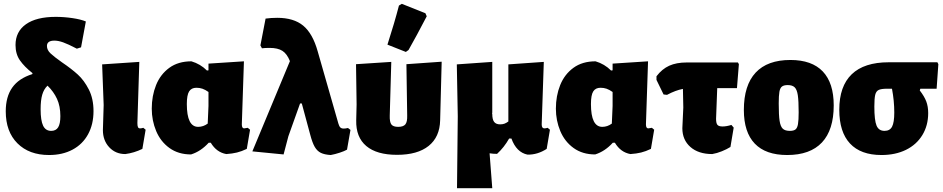

<svg xmlns="http://www.w3.org/2000/svg" viewBox="-20 -797 4923 1002"><path d="M303 -472Q353 -438 386 -408Q419 -378 443.5 -330Q468 -282 468 -217Q468 -148 439.5 -96Q411 -44 358.5 -16Q306 12 236 12Q132 12 71 -49Q10 -110 10 -216Q10 -292 44 -340Q78 -388 148 -410L150 -415Q107 -449 84 -482Q61 -515 61 -562Q61 -632 115.5 -670.5Q170 -709 271 -709Q314 -709 358 -702.5Q402 -696 428 -685L403 -550L381 -543Q335 -567 309.5 -576Q284 -585 264 -585Q225 -585 225 -557Q225 -536 243.5 -518.5Q262 -501 303 -472ZM295 -191Q295 -243 277.5 -281Q260 -319 228 -350Q209 -332 200.5 -303Q192 -274 192 -227Q192 -168 205 -141Q218 -114 247 -114Q272 -114 283.5 -132.5Q295 -151 295 -191Z M517 -118 521 -249 513 -461 707 -474 697 -155Q697 -140 700 -133.5Q703 -127 711 -127Q718 -127 728 -130L740 -120L723 -20Q680 1 634 7Q583 7 550 -28.5Q517 -64 517 -118Z M1285 -120 1268 -20Q1241 -7 1216.5 -1Q1192 5 1161 7Q1110 -2 1080 -52H1069Q1028 -7 977 9Q911 9 864.5 -24.5Q818 -58 795 -113Q772 -168 772 -230Q772 -297 794.5 -353Q817 -409 863.5 -443Q910 -477 979 -477Q1026 -463 1060 -429L1068 -430V-465L1253 -477L1242 -148Q1242 -127 1254 -127L1273 -130ZM1014 -135Q1041 -135 1064 -152L1068 -244V-317Q1051 -329 1036.5 -334Q1022 -339 1005 -339Q979 -339 967 -320Q955 -301 955 -254Q955 -135 1014 -135Z M1809 -119 1791 -16Q1777 -8 1752.5 0Q1728 8 1706 12Q1673 10 1654 0.5Q1635 -9 1622.5 -30.5Q1610 -52 1599 -94L1555 -257H1546L1485 -86L1460 9L1297 -7L1493 -478Q1478 -516 1454 -531.5Q1430 -547 1387 -547Q1362 -547 1347 -545L1339 -560L1366 -700Q1395 -704 1427 -704Q1513 -704 1562.5 -663Q1612 -622 1638 -529L1746 -152Q1750 -138 1756 -132Q1762 -126 1774 -126Q1783 -126 1796 -129Z M1839 -169 1841 -252 1838 -462 2022 -474 2014 -194Q2013 -160 2022.5 -147.5Q2032 -135 2058 -135Q2085 -135 2095.5 -148Q2106 -161 2105 -194L2101 -462L2285 -475L2277 -169Q2275 -82 2217 -35.5Q2159 11 2052 11Q1946 11 1891.5 -35Q1837 -81 1839 -169ZM2077 -777 2200 -728 2207 -712Q2153 -608 2112 -536L2098 -526L2002 -564Q2039 -679 2062 -768Z M2850 -120 2833 -20Q2785 11 2733 10Q2675 -2 2649 -74H2637Q2611 -28 2574 6Q2553 6 2535 3L2549 185H2365L2369 -190L2364 -461L2549 -474V-210L2548 -202L2549 -203Q2549 -173 2559 -160.5Q2569 -148 2590 -148Q2603 -148 2612.5 -151.5Q2622 -155 2633 -163V-461L2818 -474L2807 -148Q2807 -137 2810.5 -132Q2814 -127 2821 -127Q2828 -127 2838 -130Z M3394 -120 3377 -20Q3350 -7 3325.5 -1Q3301 5 3270 7Q3219 -2 3189 -52H3178Q3137 -7 3086 9Q3020 9 2973.5 -24.5Q2927 -58 2904 -113Q2881 -168 2881 -230Q2881 -297 2903.5 -353Q2926 -409 2972.5 -443Q3019 -477 3088 -477Q3135 -463 3169 -429L3177 -430V-465L3362 -477L3351 -148Q3351 -127 3363 -127L3382 -130ZM3123 -135Q3150 -135 3173 -152L3177 -244V-317Q3160 -329 3145.5 -334Q3131 -339 3114 -339Q3088 -339 3076 -320Q3064 -301 3064 -254Q3064 -135 3123 -135Z M3723 -337 3717 -177Q3717 -154 3724 -145.5Q3731 -137 3751 -137Q3771 -137 3797 -145L3809 -131L3792 -30Q3773 -18 3747 -7.5Q3721 3 3697 7Q3625 7 3583 -30Q3541 -67 3541 -128L3546 -236L3544 -333Q3506 -326 3461 -302L3443 -304L3406 -380V-399Q3435 -437 3472.5 -454Q3510 -471 3564 -471H3831L3836 -462L3826 -337Z M4331 -247Q4331 -119 4269.5 -53.5Q4208 12 4088 12Q3976 12 3919 -47.5Q3862 -107 3862 -223Q3862 -352 3923.5 -418Q3985 -484 4105 -484Q4217 -484 4274 -424Q4331 -364 4331 -247ZM4044 -257Q4044 -196 4048.5 -166.5Q4053 -137 4065 -125.5Q4077 -114 4102 -114Q4122 -114 4131.5 -121.5Q4141 -129 4144.5 -149.5Q4148 -170 4148 -211Q4148 -271 4143.5 -300.5Q4139 -330 4127 -341.5Q4115 -353 4091 -353Q4071 -353 4061 -345.5Q4051 -338 4047.5 -318Q4044 -298 4044 -257Z M4783 -334 4780 -325Q4804 -294 4814 -267.5Q4824 -241 4824 -207Q4824 -142 4793.5 -92Q4763 -42 4708 -15Q4653 12 4580 12Q4472 12 4416 -48Q4360 -108 4360 -224Q4360 -347 4425 -409.5Q4490 -472 4618 -472H4872L4877 -462L4868 -334ZM4635 -334H4609Q4579 -334 4565.5 -327.5Q4552 -321 4547.5 -302Q4543 -283 4543 -241Q4543 -169 4554.5 -141.5Q4566 -114 4596 -114Q4624 -114 4635.5 -136Q4647 -158 4647 -210Q4647 -271 4635 -334Z"/></svg>

Font: Luna Sans Black
Style: Regular
Weight: 900
Designer: Juan Pablo del Peral
Foundry: Huerta Tipografica
Version: Version 2.001; ttfautohint (v1.5)